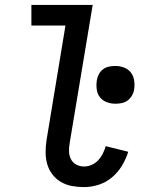

<svg xmlns="http://www.w3.org/2000/svg" viewBox="-20 -755 640 783"><path d="M323 8Q297 8 273 3.5Q249 -1 228.5 -13Q208 -25 193.5 -44Q179 -63 172.5 -86Q166 -109 166 -134.5Q166 -160 170 -185L247 -651H108V-735H358L264 -171Q261 -154 261.5 -137Q262 -120 269.5 -105.5Q277 -91 291.5 -83.5Q306 -76 323 -76Q338 -76 353.5 -82.5Q369 -89 380.5 -101.5Q392 -114 399.5 -129Q407 -144 411 -159L503 -136Q494 -107 477.5 -79.5Q461 -52 436.5 -31.5Q412 -11 382 -1.5Q352 8 323 8ZM451 -332Q432 -332 415 -338.5Q398 -345 387.5 -358.5Q377 -372 374.5 -390.5Q372 -409 375 -428Q377 -441 383.5 -453Q390 -465 401 -473Q412 -481 425 -483.5Q438 -486 451 -486Q469 -486 486 -479.5Q503 -473 513.5 -459.5Q524 -446 527 -427.5Q530 -409 527 -390Q525 -377 518 -365Q511 -353 500 -345Q489 -337 476 -334.5Q463 -332 451 -332Z"/></svg>

Font: Iosevka Slab Medium Extended
Style: Italic
Weight: 500
Width: 7
Italic angle: -9°
Monospace: yes
Designer: Belleve Invis
Foundry: Belleve Invis
Version: Version 11.1.0; ttfautohint (v1.8.3)